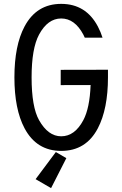

<svg xmlns="http://www.w3.org/2000/svg" viewBox="-20 -762 626 982"><path d="M532.2 -405.3V-366.2Q532.2 -205.1 480.5 -106Q419.9 9.8 293 9.8Q167 9.8 105.5 -106Q53.7 -203.6 53.7 -366.2Q53.7 -529.3 105.5 -626.5Q167 -742.2 293 -742.2Q419.4 -742.2 480.5 -626.5Q495.6 -597.7 504.4 -569.3H413.6Q410.2 -577.6 406.2 -585Q362.3 -667.5 293 -667.5Q224.1 -667.5 179.7 -585Q141.6 -514.2 141.6 -366.2Q141.6 -215.3 179.7 -147.5Q226.1 -64.9 293 -64.9Q362.3 -64.9 406.2 -147.5Q439 -209 443.4 -327.1L290.5 -326.7V-404.8ZM241.2 200.2 162.1 154.3 265.6 15.6 319.3 46.9Z"/></svg>

Font: Consola Mono
Style: Book
Weight: 400
Monospace: yes
Designer: Wojciech Kalinowski "wmk69" (wmk69@o2.pl)
Foundry: Wojciech Kalinowski "wmk69" (wmk69@o2.pl)
Version: Version 2.1.0